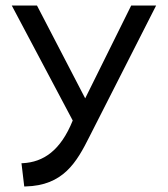

<svg xmlns="http://www.w3.org/2000/svg" viewBox="-20 -471 606 693"><path d="M57.5 118 67.5 202H71.5C208.5 199 256.5 115 303.5 21L543.5 -451H453.5L287.5 -116L113.5 -451H22.5L242.5 -36C198.5 73 136.5 114 62.5 118Z"/></svg>

Font: Charger
Style: Bd
Weight: 400
Designer: Jasper
Foundry: Cannot Into Space Fonts
Version: Version 0.98